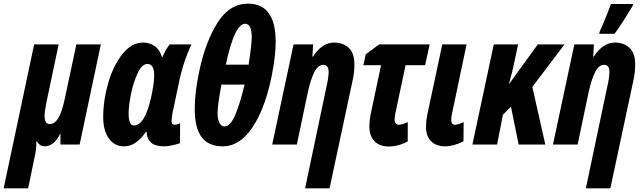

<svg xmlns="http://www.w3.org/2000/svg" viewBox="-81 -791 3516 1051"><path d="M106 -548H240L173 -230Q163 -180 163 -157Q163 -134 170 -123Q177 -112 192 -112Q217 -112 237 -142.5Q257 -173 274 -252L337 -548H471L355 0H250V-58H248Q229 -21 208 -5.5Q187 10 164 10Q137 10 121 -17H118Q118 31 108 71L73 240H-61Z M484 -150Q484 -242 511.5 -337Q539 -432 589 -495Q639 -558 703 -558Q738 -558 766 -538.5Q794 -519 805 -479H808Q829 -525 848 -548H967Q920 -448 897 -332L864 -176Q858 -142 858 -129Q858 -117 862 -112.5Q866 -108 875 -108Q888 -108 905 -117L904 -7Q884 0 859 5Q834 10 821 10Q763 10 742 -14.5Q721 -39 722 -69H718Q691 -31 662 -10.5Q633 10 597 10Q546 10 515 -33Q484 -76 484 -150ZM746 -257Q763 -334 763 -379Q763 -441 726 -441Q697 -441 673.5 -392.5Q650 -344 636.5 -278.5Q623 -213 623 -170Q623 -104 652 -104Q711 -104 746 -257Z M985 -194Q985 -289 1011 -407Q1045 -565 1110.5 -668Q1176 -771 1277 -771Q1428 -771 1428 -562Q1428 -485 1407 -379Q1386 -273 1353 -193Q1268 10 1139 10Q1061 10 1023 -40Q985 -90 985 -194ZM1280 -437Q1297 -549 1297 -587Q1297 -661 1261 -661Q1203 -661 1155 -437ZM1258 -328H1131Q1110 -215 1110 -173Q1110 -137 1120.5 -118Q1131 -99 1147 -99Q1180 -99 1206.5 -161.5Q1233 -224 1258 -328Z M1706 -316Q1718 -367 1718 -397Q1718 -436 1689 -436Q1660 -436 1640 -397Q1620 -358 1604 -286L1544 0H1409L1526 -548H1633L1629 -481H1632Q1682 -558 1748 -558Q1796 -558 1827.5 -529.5Q1859 -501 1859 -438Q1859 -395 1849 -350L1723 240H1589Z M1941 -98Q1941 -136 1952 -185L2005 -434H1908L1921 -494L1995 -548H2271L2246 -434H2139L2083 -170Q2079 -146 2079 -136Q2079 -123 2085 -115.5Q2091 -108 2103 -108Q2112 -108 2125.5 -112.5Q2139 -117 2151 -123V-17Q2128 -4 2100 3.5Q2072 11 2048 11Q1997 11 1969 -18Q1941 -47 1941 -98Z M2251 -95Q2251 -134 2261 -177L2340 -548H2473L2392 -163Q2389 -148 2389 -133Q2389 -122 2394 -115Q2399 -108 2409 -108Q2427 -108 2457 -123L2456 -18Q2433 -5 2406 2.5Q2379 10 2356 10Q2306 10 2278.5 -18Q2251 -46 2251 -95Z M2622 -548H2755L2733 -444Q2723 -394 2705 -333H2707L2863 -548H3009L2833 -315L2904 0H2758L2716 -207L2672 -163L2640 0H2505Z M3243 -316Q3255 -367 3255 -397Q3255 -436 3226 -436Q3197 -436 3177 -397Q3157 -358 3141 -286L3081 0H2946L3063 -548H3170L3166 -481H3169Q3219 -558 3285 -558Q3333 -558 3364.5 -529.5Q3396 -501 3396 -438Q3396 -395 3386 -350L3260 240H3126ZM3202 -619Q3212 -640 3232 -688.5Q3252 -737 3263 -769H3384L3382 -759Q3362 -725 3332 -678Q3302 -631 3283 -606H3199Z"/></svg>

Font: Noto Sans Display Ex Bold Cond
Style: Italic
Weight: 800
Width: 3
Italic angle: -12°
Designer: Monotype Design team
Foundry: Monotype Imaging Inc.
Version: Version 1.000